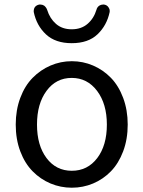

<svg xmlns="http://www.w3.org/2000/svg" viewBox="-20 -832 645 864"><path d="M50.8 -271.5Q50.8 -336.9 71.3 -391.6Q91.8 -446.3 127 -481.9Q162.1 -517.6 207.5 -537.1Q252.9 -556.6 303.2 -556.6Q353.5 -556.6 398.9 -537.1Q444.3 -517.6 479 -481.9Q513.7 -446.3 534.2 -391.6Q554.7 -336.9 554.7 -271.5Q554.7 -205.1 534.2 -150.9Q513.7 -96.7 479 -61Q444.3 -25.4 398.9 -6.3Q353.5 12.7 303.2 12.7Q252.9 12.7 207.5 -6.3Q162.1 -25.4 127 -61Q91.8 -96.7 71.3 -150.9Q50.8 -205.1 50.8 -271.5ZM460.9 -271.5Q460.9 -364.3 417 -422.9Q373 -481.4 302.7 -481.4Q232.4 -481.4 189.5 -423.3Q146.5 -365.2 146.5 -271.5Q146.5 -177.7 189.5 -120.6Q232.4 -63.5 303.2 -63.5Q374 -63.5 417.5 -120.6Q460.9 -177.7 460.9 -271.5ZM302.7 -637.7Q229.5 -637.7 187 -677.2Q144.5 -716.8 131.8 -778.3Q131.8 -781.2 131.8 -784.2Q131.8 -792 136.7 -799.8Q144.5 -809.6 157.2 -811.5Q159.2 -811.5 162.1 -811.5Q170.9 -811.5 178.7 -806.6Q188.5 -798.8 192.4 -787.1Q204.1 -749 231.9 -724.6Q259.8 -700.2 302.7 -700.2Q345.7 -700.2 374 -724.6Q402.3 -749 414.1 -788.1Q417 -799.8 426.8 -806.6Q434.6 -811.5 443.4 -811.5Q446.3 -811.5 448.2 -811.5Q460.9 -809.6 467.8 -799.8Q473.6 -792 473.6 -784.2Q473.6 -781.2 473.6 -778.3Q460.9 -717.8 418.9 -677.7Q377 -637.7 302.7 -637.7Z"/></svg>

Font: Gen Jyuu Gothic Regular
Style: Regular
Weight: 400
Designer: [Source Han Sans]
Ryoko NISHIZUKA  (kana & ideographs); Paul D. Hunt (Latin, Greek & Cyrillic); Wenlong ZHANG  (bopomofo
Version: Version 1.002.20150607